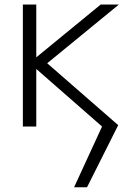

<svg xmlns="http://www.w3.org/2000/svg" viewBox="-20 -542 568 824"><path d="M412.1 -522.5H490.2L182.6 -270.5L487.3 -4.9L353.5 261.7H297.9L418 1L135.7 -246.1V1H78.1V-522.5H135.7V-295.9Z"/></svg>

Font: Gen Shin Gothic Light
Style: Regular
Weight: 200
Designer: [Source Han Sans]
Ryoko NISHIZUKA  (kana & ideographs); Paul D. Hunt (Latin, Greek & Cyrillic); Wenlong ZHANG  (bopomofo
Version: Version 1.002.20150607